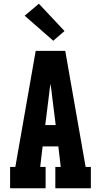

<svg xmlns="http://www.w3.org/2000/svg" viewBox="-20 -1007 540 1027"><path d="M34 0V-114H62L128 -490L171 -735H329L415 -245L438 -114H466V0H276V-114H305L292 -224H208L195 -114H224V0ZM222 -338H278L259 -490Q257 -507 255 -524.5Q253 -542 250 -559Q247 -542 245 -524.5Q243 -507 241 -490ZM265 -789 112 -923 188 -987 325 -841Z"/></svg>

Font: Iosevka Slab Heavy
Style: Regular
Weight: 900
Monospace: yes
Designer: Belleve Invis
Foundry: Belleve Invis
Version: Version 11.1.0; ttfautohint (v1.8.3)